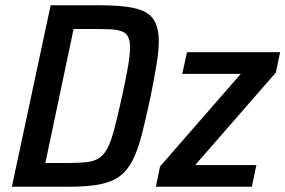

<svg xmlns="http://www.w3.org/2000/svg" viewBox="-20 -708 1082 728"><path d="M25 0 172 -688H358Q443 -688 492 -676.5Q541 -665 561.5 -635.5Q582 -606 582 -551Q582 -514 573.5 -463Q565 -412 551 -342Q533 -257 517.5 -197Q502 -137 482 -98.5Q462 -60 432 -38.5Q402 -17 355.5 -8.5Q309 0 241 0ZM152 -90H236Q279 -90 307.5 -93Q336 -96 355.5 -108.5Q375 -121 388.5 -148Q402 -175 414.5 -222.5Q427 -270 443 -344Q458 -412 465.5 -456.5Q473 -501 473 -529Q473 -553 466 -567.5Q459 -582 443.5 -588.5Q428 -595 403.5 -596.5Q379 -598 344 -598H259ZM571 0 587 -77 893 -428H671L689 -510H1042L1026 -433L720 -82H952L935 0Z"/></svg>

Font: Saira SemiCondensed Medium
Style: Italic
Weight: 500
Width: 4
Italic angle: -12°
Designer: Hector Gatti with collaboration of the Omnibus-Type team
Foundry: Omnibus-Type
Version: Version 1.101